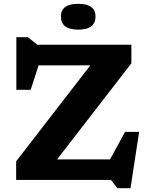

<svg xmlns="http://www.w3.org/2000/svg" viewBox="-20 -941 787 1004"><path d="M667 -707V-610L278.5 -107.5H555.5L634 -251.5H707.5L662.5 43H593.5L560.5 0H64.5V-97.5L452.5 -599.5H182L140.5 -471.5H65.5V-746.5H126L175.5 -707ZM389 -786Q298.5 -786 298.5 -854.5Q298.5 -921 389 -921Q479.5 -921 479.5 -854.5Q479.5 -786 389 -786Z"/></svg>

Font: Newsreader Caption SemiBold
Style: Regular
Weight: 600
Designer: Hugues Gentile
Foundry: Production Type
Version: Version 1.001